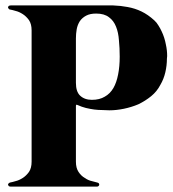

<svg xmlns="http://www.w3.org/2000/svg" viewBox="-20 -695 643 715"><path d="M582 -578.1Q592.8 -555.7 597.7 -529.3Q602.5 -507.8 602.5 -486.3Q602.5 -481.4 601.6 -476.6Q601.6 -451.2 595.7 -425.8Q589.8 -400.4 577.1 -378.9Q564.5 -354.5 543 -336.9Q521.5 -319.3 495.1 -306.6Q469.7 -295.9 441.4 -290Q413.1 -284.2 387.7 -284.2Q376 -284.2 361.3 -285.2Q346.7 -285.2 331.1 -287.1Q316.4 -289.1 299.8 -293Q284.2 -296.9 269.5 -303.7Q264.6 -305.7 263.7 -304.7Q262.7 -302.7 262.7 -300.8Q262.7 -231.4 262.7 -92.8Q262.7 -69.3 272.5 -54.7Q282.2 -40 295.9 -32.2Q308.6 -23.4 322.3 -20.5Q335 -16.6 340.8 -15.6Q345.7 -14.6 347.7 -12.7Q349.6 -9.8 349.6 -6.8Q349.6 -4.9 346.7 -2Q344.7 0 339.8 0Q233.4 0 20.5 0Q15.6 0 12.7 -2Q10.7 -4.9 9.8 -6.8Q9.8 -9.8 12.7 -12.7Q14.6 -14.6 18.6 -15.6Q25.4 -16.6 38.1 -20.5Q50.8 -23.4 64.5 -32.2Q77.1 -40 87.9 -54.7Q97.7 -69.3 97.7 -92.8Q97.7 -255.9 97.7 -582Q97.7 -605.5 87.9 -620.1Q77.1 -634.8 64.5 -642.6Q50.8 -651.4 38.1 -654.3Q25.4 -658.2 18.6 -659.2Q14.6 -659.2 12.7 -662.1Q9.8 -665 9.8 -668Q10.7 -670.9 12.7 -672.9Q15.6 -674.8 20.5 -674.8Q101.6 -674.8 262.7 -674.8Q283.2 -674.8 345.7 -674.8Q374 -674.8 401.4 -674.8Q429.7 -673.8 455.1 -668.9Q482.4 -664.1 506.8 -652.3Q531.2 -640.6 554.7 -619.1Q563.5 -611.3 570.3 -599.6Q577.1 -588.9 582 -578.1ZM322.3 -323.2Q350.6 -323.2 370.1 -335Q389.6 -345.7 402.3 -367.2Q414.1 -387.7 419.9 -418Q425.8 -447.3 425.8 -484.4Q425.8 -515.6 422.9 -544.9Q420.9 -574.2 412.1 -595.7Q403.3 -618.2 385.7 -630.9Q368.2 -644.5 337.9 -644.5Q315.4 -644.5 300.8 -636.7Q286.1 -628.9 277.3 -616.2Q268.6 -602.5 265.6 -585.9Q262.7 -569.3 262.7 -551.8Q262.7 -496.1 262.7 -386.7Q262.7 -353.5 278.3 -338.9Q294.9 -323.2 322.3 -323.2Z"/></svg>

Font: Mermaid
Style: Bold
Weight: 400
Designer: Scott Simpson
Version: Version 1.001